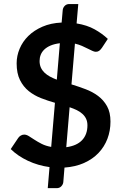

<svg xmlns="http://www.w3.org/2000/svg" viewBox="-20 -844 620 975"><path d="M231.5 4.5Q173 -3.5 121.8 -27.5Q70.5 -51.5 34.5 -87L72.5 -143.5Q77.5 -151 85.8 -155.8Q94 -160.5 103 -160.5Q114 -160.5 126.5 -152.8Q139 -145 155 -134.5Q171 -124 191.5 -113.5Q212 -103 240 -98L259 -322Q223.5 -332 188.8 -345.5Q154 -359 126.2 -381.2Q98.5 -403.5 81.5 -437.5Q64.5 -471.5 64.5 -522.5Q64.5 -560.5 79.8 -596.8Q95 -633 124 -661.5Q153 -690 195.5 -708.5Q238 -727 293 -729.5L298.5 -792.5Q299.5 -804.5 308.5 -814Q317.5 -823.5 332 -823.5H377.5L369 -725Q422 -716.5 460.5 -695Q499 -673.5 527.5 -646.5L497.5 -601Q490.5 -591 483.5 -586Q476.5 -581 466.5 -581Q459 -581 448.8 -585.8Q438.5 -590.5 425.2 -597.2Q412 -604 396 -611Q380 -618 360.5 -622.5L343 -415.5Q379 -404.5 414.2 -391.2Q449.5 -378 477.8 -357Q506 -336 523.5 -304.8Q541 -273.5 541 -226.5Q541 -180 525.5 -139.2Q510 -98.5 480.2 -67.2Q450.5 -36 407 -16.5Q363.5 3 307.5 7L301.5 80.5Q300.5 92 291.5 101.8Q282.5 111.5 268 111.5H222.5ZM424 -207.5Q424 -226.5 417.2 -240.8Q410.5 -255 398.2 -266Q386 -277 369.5 -285Q353 -293 333.5 -299.5L316.5 -96.5Q369.5 -103.5 396.8 -132.2Q424 -161 424 -207.5ZM181 -534.5Q181 -515.5 187.5 -501Q194 -486.5 205.8 -475.2Q217.5 -464 233.5 -455.2Q249.5 -446.5 268.5 -439.5L284 -624.5Q256.5 -621 237 -612.8Q217.5 -604.5 205 -592.5Q192.5 -580.5 186.8 -565.8Q181 -551 181 -534.5Z"/></svg>

Font: LatoHex
Style: Bold
Weight: 700
Designer: Lukasz Dziedzic
Foundry: tyPoland Lukasz Dziedzic
Version: Version 1.104; Western+Polish opensource